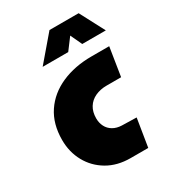

<svg xmlns="http://www.w3.org/2000/svg" viewBox="-178 -827 832 924"><g transform="rotate(-30 238.5 -364.5)"><path d="M273 0Q200 0 145.5 -32Q91 -64 61 -118.5Q31 -173 31 -240Q31 -329 72.5 -391Q114 -453 187.5 -485.5Q261 -518 355 -518H453L428 -360H347Q312 -360 284 -347Q256 -334 240.5 -309Q225 -284 225 -248Q225 -223 235.5 -202.5Q246 -182 266.5 -170Q287 -158 315 -157L396 -155L371 0ZM126 -592 243 -729H405L477 -592H346L316 -656L268 -592Z"/></g></svg>

Font: MuseoModerno Thin Black
Style: Italic
Weight: 900
Italic angle: -9°
Version: Version 1.003